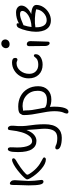

<svg xmlns="http://www.w3.org/2000/svg" viewBox="895 -1618 1045 2875"><g transform="rotate(-90 1417.5 -180.5)"><path d="M134.8 -51.8Q102.5 -51.8 90.8 -106Q79.1 -160.2 79.1 -273.9Q79.1 -299.3 82 -364Q85 -428.7 85 -464.8V-497.1Q85 -526.9 89.4 -541Q93.8 -555.2 106 -555.2Q126 -555.2 141.6 -535.9Q157.2 -516.6 157.2 -483.9Q157.2 -461.4 151.1 -383.8Q145 -306.2 145 -273.9Q145 -230.5 149.2 -186.3Q153.3 -142.1 157.2 -114.3Q161.1 -86.4 161.1 -82Q161.1 -68.4 154.3 -60.1Q147.5 -51.8 134.8 -51.8ZM467.8 -16.1Q403.3 -16.1 322.3 -85.9Q241.2 -155.8 187 -249Q168.9 -278.8 168.9 -294.9Q168.9 -308.1 179.2 -319.8Q191.9 -338.9 227.3 -372.6Q262.7 -406.2 305.2 -439.7Q347.7 -473.1 391.8 -497.6Q436 -522 461.9 -522Q472.2 -522 478.5 -516.1Q484.9 -510.3 484.9 -499Q484.9 -492.7 481.2 -486.8Q477.5 -481 468.8 -474.1Q460 -467.3 453.4 -463.1Q446.8 -459 432.1 -450.4Q417.5 -441.9 411.1 -438Q342.3 -395 290.5 -351.8Q238.8 -308.6 238.8 -294.9Q238.8 -273.4 287.4 -211.7Q335.9 -149.9 400.9 -106.9Q416.5 -96.2 443.4 -82.5Q470.2 -68.8 484.1 -59.8Q498 -50.8 498 -43Q498 -31.2 489.3 -23.7Q480.5 -16.1 467.8 -16.1Z M793 222.2Q713.4 222.2 665.5 203.6Q617.7 185.1 617.7 151.9Q617.7 125 647.9 125Q657.2 125 668.9 129.6Q680.7 134.3 692.1 139.9Q703.6 145.5 729.7 150.1Q755.9 154.8 790.5 154.8Q865.2 154.8 896.5 105.7Q927.7 56.6 927.7 -34.2Q927.7 -67.9 919.7 -151.1Q911.6 -234.4 908.7 -307.1Q878.9 -228.5 836.2 -192.9Q793.5 -157.2 745.6 -157.2Q665 -157.2 621.3 -224.6Q577.6 -292 577.6 -432.1Q577.6 -479 581.1 -510.3Q584.5 -541.5 591.1 -557.6Q597.7 -573.7 605 -579.8Q612.3 -585.9 622.6 -585.9Q638.2 -585.9 645 -569.8Q651.9 -553.7 648.9 -509.8Q640.1 -378.9 664.6 -300.5Q689 -222.2 741.7 -222.2Q784.7 -222.2 818.8 -264.4Q853 -306.6 874 -377.2Q895 -447.8 904.8 -541Q907.7 -568.8 913.1 -576.9Q918.5 -585 933.6 -585Q952.6 -585 964.8 -562.7Q977.1 -540.5 971.7 -488.8Q964.4 -428.2 967 -367.9Q969.7 -307.6 975.8 -271.2Q981.9 -234.9 988.3 -169.7Q994.6 -104.5 994.6 -34.2Q994.6 96.7 940.4 159.4Q886.2 222.2 793 222.2Z M1364.7 65.9Q1299.8 65.9 1254.9 43Q1257.8 74.7 1257.8 106.9Q1257.8 210 1237.5 265.9Q1217.3 321.8 1183.6 321.8Q1168.5 321.8 1161.6 315.7Q1154.8 309.6 1154.8 293.9Q1154.8 283.7 1160.2 269.3Q1165.5 254.9 1172.4 239.3Q1179.2 223.6 1184.6 189.5Q1189.9 155.3 1189.9 110.8Q1189.9 63.5 1180.9 2Q1171.9 -59.6 1160.9 -110.4Q1149.9 -161.1 1140.9 -225.3Q1131.8 -289.6 1131.8 -341.8Q1131.8 -376.5 1147 -387.2Q1149.9 -406.7 1177.5 -418.5Q1205.1 -430.2 1259.8 -430.2Q1346.7 -430.2 1415.5 -394Q1484.4 -357.9 1524.2 -289.6Q1564 -221.2 1564 -131.8Q1564 -39.1 1508.8 13.4Q1453.6 65.9 1364.7 65.9ZM1201.7 -319.8Q1201.7 -271 1207.5 -225.3Q1213.4 -179.7 1227.1 -113.3Q1240.7 -46.9 1243.7 -29.8Q1252.4 -23.4 1254.6 -22Q1256.8 -20.5 1268.6 -14.9Q1280.3 -9.3 1290.3 -7.1Q1300.3 -4.9 1318.8 -2.4Q1337.4 0 1359.9 0Q1495.6 0 1495.6 -138.2Q1495.6 -238.8 1430.9 -302Q1366.2 -365.2 1266.6 -365.2Q1251.5 -365.2 1197.8 -356.9Q1201.7 -334.5 1201.7 -319.8Z M1886.7 -64.9Q1793.5 -64.9 1737.5 -122.3Q1681.6 -179.7 1681.6 -273.9Q1681.6 -342.3 1714.4 -399.7Q1747.1 -457 1802 -490Q1856.9 -522.9 1920.4 -522.9Q1951.2 -522.9 1969.5 -512.2Q1987.8 -501.5 1987.8 -472.2Q1987.8 -459 1980.7 -450.4Q1973.6 -441.9 1961.4 -441.9Q1952.1 -441.9 1938.7 -448.5Q1925.3 -455.1 1908.7 -455.1Q1841.8 -455.1 1795.7 -399.2Q1749.5 -343.3 1749.5 -265.1Q1749.5 -203.6 1786.9 -166.7Q1824.2 -129.9 1884.8 -129.9Q1917 -129.9 1939.9 -136.7Q1962.9 -143.6 1974.4 -153.1Q1985.8 -162.6 1993.4 -172.4Q2001 -182.1 2007.3 -189Q2013.7 -195.8 2021.5 -195.8Q2043.5 -195.8 2043.5 -167Q2043.5 -122.6 1997.6 -93.8Q1951.7 -64.9 1886.7 -64.9Z M2191.4 -559.1Q2165 -559.1 2149.2 -574.5Q2133.3 -589.8 2133.3 -612.8Q2133.3 -641.1 2153.3 -662.1Q2173.3 -683.1 2201.7 -683.1Q2230.5 -683.1 2247.6 -666Q2264.6 -648.9 2264.6 -627Q2264.6 -598.1 2245.1 -578.6Q2225.6 -559.1 2191.4 -559.1ZM2207.5 40Q2190.4 40 2178.5 20.8Q2166.5 1.5 2166.5 -23.9Q2166.5 -98.1 2165 -167.5Q2163.6 -236.8 2163.6 -262.2Q2163.6 -301.8 2194.3 -301.8Q2212.9 -301.8 2225.8 -288.3Q2238.8 -274.9 2239.3 -251Q2239.7 -225.1 2235.6 -118.2Q2231.4 -11.2 2231.4 12.2Q2231.4 40 2207.5 40Z M2550.3 59.1Q2520.5 59.1 2495.6 51.3Q2470.7 43.5 2453.4 30.5Q2436 17.6 2422.6 -1Q2409.2 -19.5 2401.1 -39.1Q2393.1 -58.6 2388.2 -81.5Q2383.3 -104.5 2381.3 -124.3Q2379.4 -144 2379.4 -165Q2379.4 -227.5 2396.5 -300.3Q2413.6 -373 2436.5 -419.9Q2452.1 -454.1 2488.3 -454.1Q2506.3 -454.1 2506.3 -435.1Q2506.3 -431.6 2504.4 -419.9Q2583 -462.9 2667.5 -462.9Q2715.8 -462.9 2743.7 -439.2Q2771.5 -415.5 2771.5 -382.8Q2771.5 -339.4 2736.1 -300.3Q2700.7 -261.2 2644.5 -234.9Q2781.2 -226.6 2781.2 -158.2Q2781.2 -104 2748.8 -53.5Q2716.3 -2.9 2662.6 28.1Q2608.9 59.1 2550.3 59.1ZM2643.6 -402.8Q2633.3 -402.8 2623 -401.9Q2612.8 -400.9 2600.3 -397.5Q2587.9 -394 2579.6 -391.8Q2571.3 -389.6 2555.4 -383.3Q2539.6 -377 2532.5 -374Q2525.4 -371.1 2505.1 -362.5Q2484.9 -354 2477.5 -351.1Q2456.5 -285.2 2450.2 -231Q2504.9 -232.9 2551.5 -246.6Q2598.1 -260.3 2627.9 -280.3Q2657.7 -300.3 2674.6 -323Q2691.4 -345.7 2691.4 -367.2Q2691.4 -402.8 2643.6 -402.8ZM2446.3 -158.2Q2446.3 -88.4 2472.9 -46.1Q2499.5 -3.9 2553.2 -3.9Q2611.8 -3.9 2661.1 -50Q2710.4 -96.2 2715.3 -162.1Q2658.2 -177.2 2581.3 -180.4Q2504.4 -183.6 2446.3 -172.9Z"/></g></svg>

Font: Shantell Sans Irregular Bouncy
Style: Regular
Weight: 300
Designer: Stephen Nixon, Anya Danilova, Shantell Martin
Foundry: Arrow Type
Version: Version 1.006;[9816181b4]